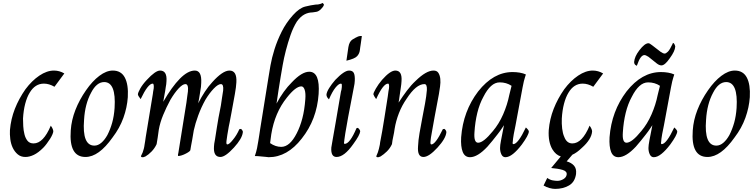

<svg xmlns="http://www.w3.org/2000/svg" viewBox="-20 -1030 4954 1258"><path d="M336.9 -461.5Q301.5 -482.1 267.7 -482.1Q209.7 -482.1 174.4 -422.6Q156.4 -393.3 145.1 -350Q133.8 -306.7 130.8 -253.3Q130.8 -230.8 132.3 -203.3Q133.8 -175.9 140.3 -150Q146.7 -124.1 160.5 -107.2Q174.4 -90.3 200 -90.3Q264.1 -90.3 312.8 -206.7Q322.6 -193.3 325.9 -183.8Q329.2 -174.4 329.2 -169.2Q329.2 -163.1 323.6 -149.5Q317.9 -135.9 308.2 -120.5Q298.5 -105.1 286.4 -89Q274.4 -72.8 263.1 -61.5Q230.8 -29.2 201.8 -15.4Q172.8 -1.5 146.7 -1.5Q116.4 -1.5 96.2 -18.7Q75.9 -35.9 63.6 -61.5Q51.3 -87.2 47.4 -118.7Q43.6 -150.3 45.1 -177.4Q51.3 -250.3 77.4 -316.9Q103.6 -383.6 146.7 -445.1Q188.7 -501.5 237.9 -534.6Q287.2 -567.7 333.8 -567.7Q369.2 -567.7 401.5 -548.7Z M530.8 -245.1Q517.4 -75.9 598.5 -75.9Q622.1 -75.9 643.8 -94.4Q665.6 -112.8 683.6 -145.1Q702.6 -182.1 714.9 -225.6Q727.2 -269.2 730.8 -322.6Q741.5 -492.3 662.6 -492.3Q612.8 -492.3 576.9 -422.6Q536.9 -348.7 530.8 -245.1ZM717.4 -129.2Q627.2 -1.5 540 -1.5Q430.8 -1.5 443.6 -175.9Q448.2 -243.6 474.1 -309.7Q500 -375.9 543.6 -438.5Q585.1 -498.5 631 -533.1Q676.9 -567.7 719 -567.7Q773.8 -567.7 797.9 -521.8Q822.1 -475.9 817.4 -393.3Q812.8 -325.6 788.5 -257.9Q764.1 -190.3 717.4 -129.2Z M1559.5 -185.6Q1574.4 -170.8 1570.8 -161.5Q1565.6 -121 1512.8 -63.1Q1456.4 -1.5 1424.1 -1.5Q1376.9 -1.5 1382.1 -70.8Q1382.1 -83.6 1388.7 -116.4Q1393.3 -143.6 1401.3 -196.9Q1409.2 -250.3 1427.2 -338.5Q1430.8 -357.9 1434.6 -388.7Q1438.5 -419.5 1442.1 -436.9Q1446.2 -479 1427.2 -479Q1409.2 -479 1381 -450Q1352.8 -421 1325.6 -375.9Q1298.5 -327.2 1279 -274.1Q1259.5 -221 1249.7 -175.9Q1243.6 -138.5 1239.2 -113.6Q1234.9 -88.7 1231.8 -74.4Q1228.7 -56.4 1227.2 -46.7Q1225.6 -40 1212.8 -32.1Q1200 -24.1 1185.4 -17.7Q1170.8 -11.3 1158.5 -9Q1146.2 -6.7 1146.2 -9.7V-14.4Q1146.2 -21 1148.2 -25.6L1201.5 -357.9Q1204.6 -382.1 1206.9 -399.2Q1209.2 -416.4 1211.3 -430.8Q1215.9 -479 1194.9 -479Q1176.9 -479 1150.5 -450.8Q1124.1 -422.6 1096.4 -375.9Q1069.2 -325.6 1049 -276.4Q1028.7 -227.2 1020.5 -180.5Q1017.4 -154.9 1013.3 -129.2Q1009.2 -103.6 1006.2 -85.6Q993.3 -57.9 973.1 -37.2Q952.8 -16.4 933.3 -5.1Q920.5 1.5 911 0Q901.5 -1.5 904.6 -9.7Q915.9 -29.2 922.1 -54.9Q925.6 -67.7 927.2 -82.1Q928.7 -90.3 931 -104.9Q933.3 -119.5 934.9 -132.3L978.5 -396.4Q980.5 -403.6 981.3 -413.1Q982.1 -422.6 983.6 -430.8Q985.1 -440 987.2 -451.3Q989.7 -482.1 980.5 -482.1Q949.7 -482.1 901.5 -380.5Q883.6 -403.6 883.6 -411.3Q883.6 -422.6 899 -450Q914.4 -477.4 942.1 -506.7Q998.5 -567.7 1028.7 -567.7Q1075.4 -567.7 1070.8 -498.5Q1070.8 -490.3 1069.2 -478.2Q1067.7 -466.2 1065.6 -456.4Q1062.6 -432.3 1057.7 -409Q1052.8 -385.6 1049.7 -363.1Q1106.2 -461.5 1158.7 -514.6Q1211.3 -567.7 1256.4 -567.7Q1302.6 -567.7 1298.5 -487.2Q1298.5 -474.4 1296.7 -460.5Q1294.9 -446.7 1291.8 -429.2Q1287.2 -400 1284.6 -384.6Q1282.1 -369.2 1280.3 -362.1Q1278.5 -354.9 1278.5 -354.1Q1278.5 -353.3 1278.5 -353.3Q1300 -394.9 1322.6 -429.5Q1345.1 -464.1 1372.3 -493.3Q1404.6 -529.2 1432.8 -548.5Q1461 -567.7 1483.6 -567.7Q1533.3 -567.7 1528.7 -490.3Q1527.2 -460 1519 -414.4Q1504.6 -335.9 1496.7 -292.3Q1488.7 -248.7 1484.6 -228.2Q1480.5 -207.7 1479.5 -203.8Q1478.5 -200 1478.5 -198.5Q1467.7 -138.5 1464.1 -107.7Q1461 -83.6 1469.2 -83.6Q1482.1 -83.6 1506.2 -114.4Q1530.8 -143.6 1548.2 -183.6Z M1954.4 -464.1Q1917.4 -464.1 1859.5 -390.3Q1780.5 -292.3 1757.4 -150.3L1749.7 -92.3Q1785.1 -67.7 1822.6 -67.7Q1879 -67.7 1924.1 -156.4Q1946.7 -200 1961 -254.9Q1975.4 -309.7 1980.5 -380.5Q1983.6 -419.5 1976.2 -441.8Q1968.7 -464.1 1954.4 -464.1ZM2090.3 -1009.7Q2096.4 -1011.3 2101.3 -1002.3Q2106.2 -993.3 2080.5 -967.7Q2066.2 -954.9 2053.1 -952.6Q2040 -950.3 2027.2 -948.7Q1999.5 -948.7 1973.8 -934.9Q1948.2 -921 1925.1 -888.7Q1901 -850.3 1883.6 -800.3Q1866.2 -750.3 1853.1 -699.5Q1840 -648.7 1832.1 -603.3Q1824.1 -557.9 1819 -527.2Q1810.8 -475.9 1805.1 -440.5Q1799.5 -405.1 1791.8 -351.3Q1836.9 -435.9 1891.8 -490.3Q1957.4 -560 2006.2 -560Q2077.4 -560 2067.7 -414.4Q2055.9 -246.7 1957.4 -122.6Q1862.6 0 1740 0Q1735.4 0 1724.6 -1.8Q1713.8 -3.6 1672.3 -6.7Q1668.7 -6.7 1661 -7.2Q1653.3 -7.7 1649.7 -7.7Q1659.5 -35.9 1664.1 -59Q1668.7 -82.1 1672.3 -105.1Q1675.4 -121 1678.5 -143.6Q1681.5 -166.2 1685.1 -187.2L1738.5 -519.5Q1743.1 -551.3 1752.1 -601.3Q1761 -651.3 1778.7 -707.7Q1796.4 -764.1 1825.4 -822.3Q1854.4 -880.5 1899.5 -930.8Q1941.5 -977.4 1979.5 -986.9Q2017.4 -996.4 2048.2 -1000Q2061 -1000 2069.2 -1001.8Q2077.4 -1003.6 2081.5 -1005.1Q2088.2 -1006.7 2090.3 -1009.7Z M2325.1 -192.3Q2340 -179 2340 -169.2Q2337.9 -145.1 2294.4 -85.6Q2235.4 -1.5 2185.1 -1.5Q2146.7 -1.5 2150.8 -63.1Q2152.8 -72.8 2159.5 -114.4Q2165.6 -151.3 2178.7 -223.8Q2191.8 -296.4 2213.8 -429.2Q2215.9 -433.8 2217.4 -442.6Q2219 -451.3 2219.7 -460.3Q2220.5 -469.2 2219.7 -475.6Q2219 -482.1 2213.8 -482.1Q2199.5 -482.1 2178.5 -456.4Q2157.4 -430.8 2135.4 -379Q2125.1 -388.7 2122.1 -396.2Q2119 -403.6 2119 -409.7Q2120.5 -427.2 2136.7 -453.1Q2152.8 -479 2176.9 -506.7Q2235.4 -567.7 2267.2 -567.7Q2290.3 -567.7 2298.2 -551.8Q2306.2 -535.9 2304.6 -501.5Q2304.6 -494.9 2302.8 -481.3Q2301 -467.7 2297.9 -454.9Q2273.8 -332.3 2261 -262.3Q2248.2 -192.3 2242.6 -157.4Q2236.9 -122.6 2236.2 -113.8Q2235.4 -105.1 2235.4 -105.1Q2231.8 -87.2 2237.9 -87.2Q2272.3 -87.2 2315.9 -190.3ZM2337.9 -701.5Q2335.4 -679 2320 -662.1Q2304.6 -645.1 2249.7 -632.3L2262.6 -721Q2268.7 -757.9 2289 -770.8Q2309.2 -783.6 2325.1 -790.3Q2331.8 -793.3 2341.3 -794.1Q2350.8 -794.9 2350.8 -793.3Q2346.7 -763.1 2344.1 -745.1Q2341.5 -727.2 2340 -717.9Q2337.9 -706.7 2337.9 -701.5Z M2891.8 -185.6Q2904.6 -175.9 2904.6 -163.1Q2901 -122.6 2846.7 -63.1Q2790.3 -1.5 2754.4 -1.5Q2713.8 -1.5 2719 -70.8Q2720.5 -109.7 2728.7 -157.4Q2736.9 -205.1 2746.4 -254.4Q2755.9 -303.6 2764.9 -351.8Q2773.8 -400 2776.9 -440Q2779 -479 2761 -479Q2706.2 -479 2644.6 -383.6Q2613.8 -340 2593.8 -288.5Q2573.8 -236.9 2565.6 -185.6Q2562.6 -161.5 2556.7 -135.6Q2550.8 -109.7 2548.2 -85.6Q2535.4 -57.9 2514.9 -37.9Q2494.4 -17.9 2473.8 -5.1Q2461 1.5 2452.1 0Q2443.1 -1.5 2446.7 -9.7Q2457.4 -32.3 2462.6 -54.9Q2465.6 -67.7 2468.7 -82.1Q2470.3 -98.5 2474.6 -118.5Q2479 -138.5 2484.6 -172.6Q2490.3 -206.7 2499 -259.7Q2507.7 -312.8 2520.5 -396.4Q2523.6 -419.5 2525.1 -430.8Q2526.7 -442.1 2528.7 -451.3Q2531.8 -482.1 2522.6 -482.1Q2490.3 -482.1 2444.6 -380.5Q2430.3 -400 2426.7 -411.3Q2425.1 -419.5 2442.3 -449.2Q2459.5 -479 2483.1 -506.7Q2536.9 -567.7 2570.3 -567.7Q2615.9 -567.7 2610.8 -498.5Q2610.8 -488.7 2609.2 -478.2Q2607.7 -467.7 2606.2 -456.4Q2601 -422.6 2598.7 -404.9Q2596.4 -387.2 2594.9 -377.4Q2593.3 -367.7 2592.6 -364.6Q2591.8 -361.5 2591.8 -357.9Q2619 -400 2646.4 -436.4Q2673.8 -472.8 2703.1 -500Q2772.3 -567.7 2820.5 -567.7Q2843.1 -567.7 2852.8 -551.8Q2862.6 -535.9 2864.9 -513.1Q2867.2 -490.3 2863.3 -463.1Q2859.5 -435.9 2855.9 -414.4Q2837.9 -321 2827.7 -264.4Q2817.4 -207.7 2811.8 -175.6Q2806.2 -143.6 2803.6 -129Q2801 -114.4 2801 -106.7Q2797.9 -83.6 2806.2 -83.6Q2833.3 -83.6 2881.5 -183.6Z M3331.8 -467.7Q3297.9 -490.3 3254.4 -490.3Q3223.6 -490.3 3197.2 -466.2Q3170.8 -442.1 3147.7 -396.4Q3122.1 -350.3 3107.4 -290.5Q3092.8 -230.8 3088.7 -163.1Q3083.6 -94.9 3112.8 -94.9Q3147.7 -94.9 3209.2 -170.8Q3249.2 -217.9 3276.7 -280.8Q3304.1 -343.6 3316.9 -407.7ZM3282.1 -209.7Q3278.5 -205.1 3267.4 -187.9Q3256.4 -170.8 3240 -150Q3223.6 -129.2 3206.2 -107.4Q3188.7 -85.6 3173.8 -69.2Q3109.2 0 3059.5 0Q3025.6 0 3011.8 -34.6Q2997.9 -69.2 3001.5 -130.8Q3014.4 -301.5 3112.8 -430.8Q3212.8 -557.9 3338.5 -557.9Q3362.6 -557.9 3385.1 -554.1Q3407.7 -550.3 3425.6 -542.1Q3425.6 -540 3419.2 -521.8Q3412.8 -503.6 3404.1 -457.9L3357.9 -209.7Q3343.1 -138.5 3341.5 -121Q3340 -107.7 3340 -103.6Q3336.4 -85.6 3343.1 -85.6Q3373.8 -85.6 3425.6 -194.9Q3445.1 -177.4 3445.1 -167.7Q3443.1 -143.6 3399.5 -83.6Q3369.2 -43.6 3341.8 -21.8Q3314.4 0 3291.3 0Q3273.8 0 3265.1 -18.5Q3256.4 -36.9 3256.4 -60Q3256.4 -66.2 3257.9 -81.3Q3259.5 -96.4 3262.6 -109.7Z M3704.6 -422.6Q3686.7 -393.3 3675.4 -350Q3664.1 -306.7 3661 -253.3Q3659.5 -221 3663.3 -187.9Q3667.2 -154.9 3676.9 -133.8Q3692.8 -90.3 3730.3 -90.3Q3794.4 -90.3 3843.1 -206.7Q3852.8 -193.3 3856.2 -183.8Q3859.5 -174.4 3859.5 -169.2Q3857.9 -143.6 3840.8 -116.2Q3823.6 -88.7 3792.8 -61.5Q3759.5 -29.2 3730.3 -16.4L3692.8 27.2Q3723.6 35.9 3740.8 55.1Q3757.9 74.4 3754.4 107.7V109.7Q3746.7 163.1 3707.7 185.4Q3668.7 207.7 3617.4 207.7Q3601.5 207.7 3580.5 202.1Q3559.5 196.4 3541.5 185.6L3565.6 135.9Q3583.6 148.7 3601.3 151.8Q3619 154.9 3631.8 154.9Q3652.8 154.9 3671.5 143.6Q3690.3 132.3 3692.8 114.4Q3696.4 92.3 3666.4 83.3Q3636.4 74.4 3591.3 70.8L3654.4 -5.1Q3622.1 -14.4 3599.5 -51.3Q3570.8 -100 3575.4 -177.4Q3581.5 -250.3 3607.7 -316.9Q3633.8 -383.6 3676.9 -445.1Q3719 -501.5 3768.2 -534.6Q3817.4 -567.7 3864.1 -567.7Q3899.5 -567.7 3931.8 -548.7L3867.2 -461.5Q3831.8 -482.1 3797.9 -482.1Q3740 -482.1 3704.6 -422.6Z M4304.1 -467.7Q4270.3 -490.3 4226.7 -490.3Q4195.9 -490.3 4169.5 -466.2Q4143.1 -442.1 4120 -396.4Q4094.4 -350.3 4079.7 -290.5Q4065.1 -230.8 4061 -163.1Q4055.9 -94.9 4085.1 -94.9Q4120 -94.9 4181.5 -170.8Q4221.5 -217.9 4249 -280.8Q4276.4 -343.6 4289.2 -407.7ZM4254.4 -209.7Q4250.8 -205.1 4239.7 -187.9Q4228.7 -170.8 4212.3 -150Q4195.9 -129.2 4178.5 -107.4Q4161 -85.6 4146.2 -69.2Q4081.5 0 4031.8 0Q3997.9 0 3984.1 -34.6Q3970.3 -69.2 3973.8 -130.8Q3986.7 -301.5 4085.1 -430.8Q4185.1 -557.9 4310.8 -557.9Q4334.9 -557.9 4357.4 -554.1Q4380 -550.3 4397.9 -542.1Q4397.9 -540 4391.5 -521.8Q4385.1 -503.6 4376.4 -457.9L4330.3 -209.7Q4315.4 -138.5 4313.8 -121Q4312.3 -107.7 4312.3 -103.6Q4308.7 -85.6 4315.4 -85.6Q4346.2 -85.6 4397.9 -194.9Q4417.4 -177.4 4417.4 -167.7Q4415.4 -143.6 4371.8 -83.6Q4341.5 -43.6 4314.1 -21.8Q4286.7 0 4263.6 0Q4246.2 0 4237.4 -18.5Q4228.7 -36.9 4228.7 -60Q4228.7 -66.2 4230.3 -81.3Q4231.8 -96.4 4234.9 -109.7ZM4388.2 -748.7Q4392.8 -748.7 4395.9 -745.1Q4401 -738.5 4404.1 -727.2V-724.1Q4402.6 -694.9 4368.7 -648.7Q4336.4 -601.5 4313.8 -601.5Q4299.5 -601.5 4283.1 -614.4L4228.7 -657.9Q4210.8 -669.2 4202.6 -669.2Q4176.4 -669.2 4154.4 -603.6L4150.8 -598.5L4147.7 -601.5Q4134.9 -607.7 4134.9 -624.1Q4137.9 -660 4168.7 -700Q4204.1 -746.7 4228.7 -746.7Q4236.4 -746.7 4252.3 -733.8L4308.7 -690.3Q4325.1 -679 4334.9 -679Q4343.1 -679 4355.9 -691.3Q4368.7 -703.6 4388.2 -745.1Z M4606.2 -245.1Q4592.8 -75.9 4673.8 -75.9Q4697.4 -75.9 4719.2 -94.4Q4741 -112.8 4759 -145.1Q4777.9 -182.1 4790.3 -225.6Q4802.6 -269.2 4806.2 -322.6Q4816.9 -492.3 4737.9 -492.3Q4688.2 -492.3 4652.3 -422.6Q4612.3 -348.7 4606.2 -245.1ZM4792.8 -129.2Q4702.6 -1.5 4615.4 -1.5Q4506.2 -1.5 4519 -175.9Q4523.6 -243.6 4549.5 -309.7Q4575.4 -375.9 4619 -438.5Q4660.5 -498.5 4706.4 -533.1Q4752.3 -567.7 4794.4 -567.7Q4849.2 -567.7 4873.3 -521.8Q4897.4 -475.9 4892.8 -393.3Q4888.2 -325.6 4863.8 -257.9Q4839.5 -190.3 4792.8 -129.2Z"/></svg>

Font: MM Jasmine
Style: Regular
Weight: 400
Designer: Khon Soe Zaw Thu
Version: Version 1.00 July 11, 2016, initial release